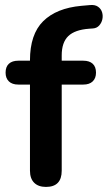

<svg xmlns="http://www.w3.org/2000/svg" viewBox="-20 -728 424 756"><path d="M161 8Q131 8 114.5 -8.5Q98 -25 98 -56V-395H52Q28 -395 15 -407.5Q2 -420 2 -442Q2 -465 15 -477Q28 -489 52 -489H134L98 -456V-490Q98 -593 150 -644.5Q202 -696 300 -705L334 -708Q354 -710 366 -701.5Q378 -693 382 -679.5Q386 -666 383 -652Q380 -638 370.5 -627.5Q361 -617 346 -616L332 -615Q275 -611 249 -586Q223 -561 223 -510V-473L207 -489H308Q332 -489 345 -477Q358 -465 358 -442Q358 -420 345 -407.5Q332 -395 308 -395H223V-56Q223 8 161 8Z"/></svg>

Font: Nunito ExtraLight
Style: Bold
Weight: 700
Version: Version 3.602